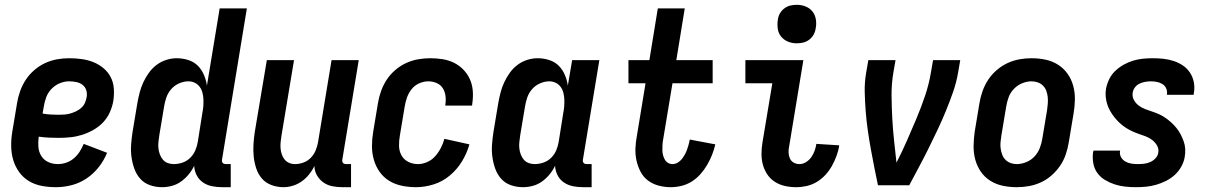

<svg xmlns="http://www.w3.org/2000/svg" viewBox="-20 -770 5040 798"><path d="M212 8Q182 8 153 2.5Q124 -3 100 -17.5Q76 -32 59.5 -55Q43 -78 35 -105Q27 -132 26.5 -162Q26 -192 31 -222L51 -342Q55 -367 64 -392Q73 -417 87.5 -439Q102 -461 123 -479Q144 -497 168 -508Q192 -519 217 -523.5Q242 -528 267 -528Q293 -528 319 -524.5Q345 -521 367.5 -512Q390 -503 409 -487.5Q428 -472 439.5 -450.5Q451 -429 453 -403Q455 -377 451 -351Q447 -327 436.5 -303.5Q426 -280 408.5 -261.5Q391 -243 368 -230Q345 -217 321 -209.5Q297 -202 272.5 -199.5Q248 -197 224 -197Q203 -197 182.5 -198Q162 -199 141 -202Q138 -181 139.5 -160Q141 -139 151.5 -122Q162 -105 180.5 -96.5Q199 -88 221 -88Q238 -88 255.5 -94Q273 -100 287 -112Q301 -124 311 -139.5Q321 -155 328 -172L425 -135Q412 -103 390.5 -75.5Q369 -48 340 -28.5Q311 -9 278 -0.5Q245 8 212 8ZM224 -293Q236 -293 248.5 -294Q261 -295 273 -298.5Q285 -302 296.5 -307.5Q308 -313 318 -322Q328 -331 333 -342.5Q338 -354 340 -366Q343 -381 338.5 -395Q334 -409 323 -417.5Q312 -426 297 -429Q282 -432 267 -432Q248 -432 228.5 -424Q209 -416 194 -400.5Q179 -385 172 -365.5Q165 -346 162 -327L157 -298Q174 -295 190.5 -294Q207 -293 224 -293Z M939 8H903Q882 8 861.5 4Q841 0 824 -11.5Q807 -23 797.5 -41.5Q788 -60 787 -81Q778 -62 764 -45Q750 -28 732.5 -15.5Q715 -3 694.5 2.5Q674 8 654 8Q627 8 603 -0.5Q579 -9 563 -27Q547 -45 538.5 -68.5Q530 -92 526.5 -117.5Q523 -143 525 -169.5Q527 -196 531 -222L551 -342Q555 -364 560.5 -385.5Q566 -407 575.5 -427.5Q585 -448 598.5 -467Q612 -486 630.5 -500Q649 -514 671 -521Q693 -528 714 -528Q739 -528 762.5 -520.5Q786 -513 802 -497Q818 -481 827.5 -459Q837 -437 840 -414L893 -735H1006L903 -108Q902 -104 902.5 -100Q903 -96 905.5 -93Q908 -90 911.5 -89Q915 -88 919 -88H939ZM702 -88Q720 -88 738 -94Q756 -100 770 -113.5Q784 -127 791.5 -144.5Q799 -162 802 -180L821 -300Q824 -314 825 -328.5Q826 -343 825.5 -357Q825 -371 821.5 -384.5Q818 -398 810 -409Q802 -420 789.5 -426Q777 -432 763 -432Q744 -432 724.5 -423.5Q705 -415 691.5 -399.5Q678 -384 671.5 -365Q665 -346 662 -327L642 -207Q640 -193 638.5 -179.5Q637 -166 638.5 -153Q640 -140 644.5 -128Q649 -116 657 -106.5Q665 -97 677 -92.5Q689 -88 702 -88Z M1439 8H1403Q1382 8 1361.5 4Q1341 0 1324.5 -11.5Q1308 -23 1297.5 -41Q1287 -59 1287 -80Q1278 -62 1265 -45.5Q1252 -29 1234.5 -16.5Q1217 -4 1197 2Q1177 8 1158 8Q1132 8 1108 -1Q1084 -10 1068.5 -28Q1053 -46 1045 -70Q1037 -94 1034.5 -119Q1032 -144 1033.5 -170Q1035 -196 1039 -222L1089 -520H1202L1150 -207Q1148 -194 1146.5 -180.5Q1145 -167 1146 -154Q1147 -141 1151 -129Q1155 -117 1162.5 -107.5Q1170 -98 1181.5 -93Q1193 -88 1206 -88Q1224 -88 1241.5 -94.5Q1259 -101 1272 -114.5Q1285 -128 1292 -145Q1299 -162 1302 -180L1358 -520H1471L1403 -108Q1402 -104 1402.5 -100Q1403 -96 1405.5 -93Q1408 -90 1411.5 -89Q1415 -88 1419 -88H1439Z M1709 8Q1679 8 1650 2Q1621 -4 1597.5 -18.5Q1574 -33 1558 -55.5Q1542 -78 1534 -105.5Q1526 -133 1526 -162.5Q1526 -192 1531 -222L1551 -342Q1555 -367 1564 -392Q1573 -417 1587.5 -439Q1602 -461 1623 -479Q1644 -497 1668 -508Q1692 -519 1717.5 -523.5Q1743 -528 1768 -528Q1794 -528 1819.5 -524Q1845 -520 1867 -509Q1889 -498 1906 -480.5Q1923 -463 1933 -440.5Q1943 -418 1945 -392.5Q1947 -367 1943 -340L1942 -331H1831V-336Q1834 -354 1831.5 -372Q1829 -390 1820 -404Q1811 -418 1794.5 -425Q1778 -432 1760 -432Q1741 -432 1722 -423.5Q1703 -415 1690.5 -399Q1678 -383 1671.5 -364.5Q1665 -346 1662 -327L1642 -207Q1638 -185 1638.5 -163.5Q1639 -142 1648.5 -124.5Q1658 -107 1676.5 -97.5Q1695 -88 1717 -88Q1736 -88 1755.5 -96.5Q1775 -105 1789 -121Q1803 -137 1812.5 -155.5Q1822 -174 1827 -193L1931 -170Q1921 -134 1900.5 -100Q1880 -66 1849.5 -40.5Q1819 -15 1782 -3.5Q1745 8 1709 8Z M2439 8H2403Q2382 8 2361.5 4Q2341 0 2324 -11.5Q2307 -23 2297.5 -41.5Q2288 -60 2287 -81Q2278 -62 2264 -45Q2250 -28 2232.5 -15.5Q2215 -3 2194.5 2.5Q2174 8 2154 8Q2127 8 2103 -0.5Q2079 -9 2063 -27Q2047 -45 2038.5 -68.5Q2030 -92 2026.5 -117.5Q2023 -143 2025 -169.5Q2027 -196 2031 -222L2051 -342Q2055 -364 2060.5 -385.5Q2066 -407 2075.5 -427.5Q2085 -448 2098.5 -467Q2112 -486 2130.5 -500Q2149 -514 2171 -521Q2193 -528 2214 -528Q2239 -528 2262.5 -520.5Q2286 -513 2302 -497Q2318 -481 2327.5 -459Q2337 -437 2340 -414L2358 -520H2471L2403 -108Q2402 -104 2402.5 -100Q2403 -96 2405.5 -93Q2408 -90 2411.5 -89Q2415 -88 2419 -88H2439ZM2202 -88Q2220 -88 2238 -94Q2256 -100 2270 -113.5Q2284 -127 2291.5 -144.5Q2299 -162 2302 -180L2321 -300Q2324 -314 2325 -328.5Q2326 -343 2325.5 -357Q2325 -371 2321.5 -384.5Q2318 -398 2310 -409Q2302 -420 2289.5 -426Q2277 -432 2263 -432Q2244 -432 2224.5 -423.5Q2205 -415 2191.5 -399.5Q2178 -384 2171.5 -365Q2165 -346 2162 -327L2142 -207Q2140 -193 2138.5 -179.5Q2137 -166 2138.5 -153Q2140 -140 2144.5 -128Q2149 -116 2157 -106.5Q2165 -97 2177 -92.5Q2189 -88 2202 -88Z M2768 8Q2742 8 2717.5 1.5Q2693 -5 2673.5 -19.5Q2654 -34 2642.5 -56Q2631 -78 2625.5 -102.5Q2620 -127 2621 -153Q2622 -179 2627 -205L2663 -424H2592V-520H2679L2714 -735H2826L2791 -520H2942V-424H2775L2736 -189Q2734 -179 2733.5 -168Q2733 -157 2733 -146.5Q2733 -136 2735.5 -126Q2738 -116 2743 -107Q2748 -98 2756.5 -93Q2765 -88 2776 -88Q2786 -88 2796.5 -94Q2807 -100 2814 -109Q2821 -118 2826.5 -128Q2832 -138 2835.5 -148Q2839 -158 2842 -168.5Q2845 -179 2847 -190L2953 -170Q2948 -148 2939.5 -126.5Q2931 -105 2919 -84.5Q2907 -64 2891 -46Q2875 -28 2855 -15.5Q2835 -3 2812.5 2.5Q2790 8 2768 8Z M3289 8Q3265 8 3242.5 3Q3220 -2 3201 -14Q3182 -26 3169.5 -44.5Q3157 -63 3151 -84.5Q3145 -106 3145 -130Q3145 -154 3149 -178L3190 -424H3078V-520H3319L3260 -162Q3257 -149 3257.5 -136Q3258 -123 3263 -111.5Q3268 -100 3279 -94Q3290 -88 3303 -88Q3317 -88 3330.5 -96.5Q3344 -105 3352.5 -117.5Q3361 -130 3366 -144Q3371 -158 3373 -172L3468 -166Q3465 -144 3457 -122.5Q3449 -101 3438 -81Q3427 -61 3411 -43.5Q3395 -26 3375 -14Q3355 -2 3333 3Q3311 8 3289 8ZM3291 -590Q3272 -590 3255 -597Q3238 -604 3226.5 -618Q3215 -632 3212.5 -651Q3210 -670 3213 -689Q3215 -703 3222 -715Q3229 -727 3240.5 -735.5Q3252 -744 3265 -747Q3278 -750 3292 -750Q3311 -750 3328.5 -743Q3346 -736 3357 -722Q3368 -708 3371 -689Q3374 -670 3370 -651Q3368 -637 3361 -625Q3354 -613 3342.5 -604.5Q3331 -596 3318 -593Q3305 -590 3291 -590Z M3629 0Q3621 -38 3613.5 -76Q3606 -114 3599 -152.5Q3592 -191 3586.5 -230Q3581 -269 3578 -308Q3575 -347 3574 -387Q3573 -427 3580 -468L3589 -520H3702L3693 -468Q3685 -420 3685.5 -372.5Q3686 -325 3688.5 -278.5Q3691 -232 3696 -185.5Q3701 -139 3706 -94Q3729 -139 3749.5 -185.5Q3770 -232 3789.5 -278.5Q3809 -325 3825 -372.5Q3841 -420 3849 -468L3858 -520H3971L3962 -468Q3955 -427 3941 -387Q3927 -347 3911 -308Q3895 -269 3876.5 -230Q3858 -191 3839 -152.5Q3820 -114 3799.5 -76Q3779 -38 3759 0Z M4206 8Q4176 8 4147.5 2Q4119 -4 4095.5 -19Q4072 -34 4056.5 -56.5Q4041 -79 4033.5 -106.5Q4026 -134 4026.5 -163.5Q4027 -193 4031 -222L4051 -342Q4055 -367 4064 -392Q4073 -417 4087.5 -439Q4102 -461 4123 -479Q4144 -497 4168 -508Q4192 -519 4217 -523.5Q4242 -528 4267 -528Q4297 -528 4325.5 -522Q4354 -516 4377.5 -501Q4401 -486 4417 -463.5Q4433 -441 4440.5 -413.5Q4448 -386 4447.5 -356.5Q4447 -327 4442 -298L4422 -178Q4418 -153 4409.5 -128Q4401 -103 4386 -81Q4371 -59 4350.5 -41Q4330 -23 4306 -12Q4282 -1 4256.5 3.5Q4231 8 4206 8ZM4206 -88Q4225 -88 4245 -96Q4265 -104 4279.5 -119.5Q4294 -135 4301.5 -154.5Q4309 -174 4312 -193L4332 -313Q4334 -327 4335 -340.5Q4336 -354 4334.5 -367.5Q4333 -381 4328.5 -393Q4324 -405 4315 -414Q4306 -423 4293.5 -427.5Q4281 -432 4267 -432Q4248 -432 4228.5 -424Q4209 -416 4194 -400.5Q4179 -385 4172 -365.5Q4165 -346 4162 -327L4142 -207Q4140 -193 4138.5 -179.5Q4137 -166 4139 -152.5Q4141 -139 4145.5 -127Q4150 -115 4159 -106Q4168 -97 4180 -92.5Q4192 -88 4206 -88Z M4701 8Q4678 8 4655.5 5.5Q4633 3 4612 -4Q4591 -11 4572 -22.5Q4553 -34 4540.5 -51.5Q4528 -69 4524 -91.5Q4520 -114 4523 -137L4525 -144H4636L4635 -142Q4633 -128 4639.5 -116.5Q4646 -105 4657.5 -98.5Q4669 -92 4682.5 -90Q4696 -88 4709 -88Q4722 -88 4735 -89.5Q4748 -91 4760.5 -96.5Q4773 -102 4782.5 -112Q4792 -122 4794 -135Q4797 -151 4789 -165Q4781 -179 4768.5 -188.5Q4756 -198 4741 -203.5Q4726 -209 4711.5 -214Q4697 -219 4682.5 -226Q4668 -233 4655.5 -241.5Q4643 -250 4632 -260.5Q4621 -271 4611.5 -283Q4602 -295 4594 -309Q4586 -323 4581.5 -338Q4577 -353 4575.5 -369Q4574 -385 4577 -402Q4581 -422 4590.5 -441.5Q4600 -461 4616 -476Q4632 -491 4651 -501.5Q4670 -512 4690 -518Q4710 -524 4730.5 -526Q4751 -528 4772 -528Q4794 -528 4816.5 -525.5Q4839 -523 4859.5 -516Q4880 -509 4897.5 -497Q4915 -485 4926.5 -467Q4938 -449 4942 -427.5Q4946 -406 4942 -383L4941 -376H4830V-378Q4832 -391 4827 -402.5Q4822 -414 4811.5 -420.5Q4801 -427 4788.5 -429.5Q4776 -432 4764 -432Q4752 -432 4740.5 -430Q4729 -428 4717.5 -423Q4706 -418 4698 -408Q4690 -398 4688 -386Q4685 -369 4692.5 -355Q4700 -341 4712.5 -331.5Q4725 -322 4739.5 -316.5Q4754 -311 4769.5 -306Q4785 -301 4799 -294.5Q4813 -288 4825.5 -279Q4838 -270 4849.5 -259.5Q4861 -249 4870.5 -237Q4880 -225 4887 -211.5Q4894 -198 4899.5 -183Q4905 -168 4906 -151.5Q4907 -135 4904 -118Q4901 -98 4890 -78Q4879 -58 4862.5 -43Q4846 -28 4826 -18Q4806 -8 4785 -2Q4764 4 4743 6Q4722 8 4701 8Z"/></svg>

Font: Iosevka Term Curly
Style: Bold Italic
Weight: 700
Italic angle: -9°
Designer: Belleve Invis
Foundry: Belleve Invis
Version: Version 32.3.0